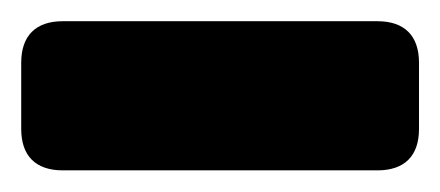

<svg xmlns="http://www.w3.org/2000/svg" viewBox="-20 -770 415 181"><path d="M39.1 -609.4H335.9C361.3 -609.4 375 -623 375 -648.4V-710.9C375 -736.3 361.3 -750 335.9 -750H39.1C13.7 -750 0 -736.3 0 -710.9V-648.4C0 -623 13.7 -609.4 39.1 -609.4Z"/></svg>

Font: Gyrotrope Black
Style: Regular
Weight: 900
Designer: David Moles
Version: Version 1.003;Glyphs 3.3.1 (3343)